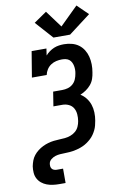

<svg xmlns="http://www.w3.org/2000/svg" viewBox="-123 -1058 845 1329"><g transform="rotate(-10 300.0 -393.5)"><path d="M182 205Q159 205 137 202Q115 199 95 191.5Q75 184 58.5 170.5Q42 157 32 138Q22 119 20.5 96.5Q19 74 22 52Q26 32 33 13Q40 -6 53 -22.5Q66 -39 83 -52Q100 -65 118.5 -74Q137 -83 156.5 -88.5Q176 -94 196 -96.5Q216 -99 235.5 -99.5Q255 -100 275 -102Q295 -104 314.5 -111Q334 -118 350 -131.5Q366 -145 374.5 -164Q383 -183 386 -202Q390 -226 388 -250Q386 -274 375 -293Q364 -312 343 -322Q322 -332 299 -332H235L251 -433H315Q335 -433 354.5 -438.5Q374 -444 389.5 -457.5Q405 -471 413 -490Q421 -509 424 -528Q427 -542 427 -556Q427 -570 424.5 -583Q422 -596 416 -608Q410 -620 400 -628Q390 -636 376.5 -639Q363 -642 349 -642Q329 -642 309 -637.5Q289 -633 271.5 -621.5Q254 -610 242.5 -592Q231 -574 227 -554H123L153 -735H257L250 -687Q262 -701 278 -712.5Q294 -724 311 -731Q328 -738 346 -740.5Q364 -743 381 -743Q409 -743 436 -736Q463 -729 484 -713.5Q505 -698 519 -675.5Q533 -653 539.5 -627Q546 -601 546.5 -573Q547 -545 542 -517Q539 -495 531.5 -473Q524 -451 509 -433Q494 -415 474.5 -401.5Q455 -388 433 -379Q456 -365 472.5 -343.5Q489 -322 497.5 -296.5Q506 -271 507 -242Q508 -213 503 -185Q500 -168 496 -152Q492 -136 484.5 -120.5Q477 -105 467 -90.5Q457 -76 444 -64Q431 -52 416.5 -42Q402 -32 386.5 -25Q371 -18 354.5 -13Q338 -8 321.5 -5Q305 -2 289 -1Q273 0 256.5 0.5Q240 1 223.5 2Q207 3 190.5 8Q174 13 159.5 24.5Q145 36 142 52Q140 62 141 72Q142 82 147.5 89.5Q153 97 162.5 100.5Q172 104 182 104H226V205ZM435 -801H318L208 -924L298 -986L386 -867L513 -992L589 -918Z"/></g></svg>

Font: Iosevka Slab Extended Oblique
Style: Bold
Weight: 700
Width: 7
Italic angle: -9°
Monospace: yes
Designer: Belleve Invis
Foundry: Belleve Invis
Version: Version 11.1.1; ttfautohint (v1.8.3)